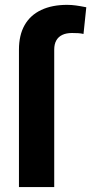

<svg xmlns="http://www.w3.org/2000/svg" viewBox="-20 -759 384 779"><path d="M56.9 0V-557.6Q56.9 -616.5 79.9 -657.1Q103 -697.6 147 -718.4Q191 -739.3 252.3 -739.3Q270.5 -739.3 288.1 -736.8Q305.7 -734.4 330.1 -729.5L318.8 -621.2Q308.2 -623.7 298.2 -624.4Q288.1 -625.1 272.2 -625.1Q248.8 -625.1 232.8 -617.4Q216.8 -609.8 208.4 -594.9Q200 -580.1 200 -557.6V0Z"/></svg>

Font: WEMIX Pretendard Variable
Style: Regular
Weight: 400
Designer: Base glyphs from Inter by Rasmus Andersson; Hangeul glyphs from Noto Sans CJK(Source Han Sans) by Jang Soo-young and Kan
Foundry: Kil Hyung-jin
Version: Version 1.000;Glyphs 3.2 (3208)